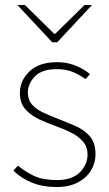

<svg xmlns="http://www.w3.org/2000/svg" viewBox="-20 -740 440 772"><path d="M208 12Q151 12 107.5 -6Q64 -24 34 -54L52 -74Q82 -49 117.5 -32.5Q153 -16 210 -16Q270 -16 301 -47Q332 -78 332 -118Q332 -150 313.5 -171Q295 -192 267.5 -206Q240 -220 212 -230Q175 -243 140 -259Q105 -275 82.5 -300Q60 -325 60 -366Q60 -416 98.5 -453Q137 -490 210 -490Q249 -490 283 -476.5Q317 -463 342 -442L324 -422Q300 -439 273 -450.5Q246 -462 208 -462Q148 -462 120 -432.5Q92 -403 92 -368Q92 -339 108 -320.5Q124 -302 149.5 -289.5Q175 -277 204 -266Q242 -251 279 -235.5Q316 -220 340 -193.5Q364 -167 364 -120Q364 -85 346 -55Q328 -25 293 -6.5Q258 12 208 12ZM190 -570 50 -720H80L198 -604H202L320 -720H350L210 -570Z"/></svg>

Font: Source Sans 3 VF
Style: Regular
Weight: 200
Designer: Paul D. Hunt
Foundry: Adobe
Version: Version 3.046;hotconv 1.0.118;makeotfexe 2.5.65603